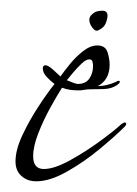

<svg xmlns="http://www.w3.org/2000/svg" viewBox="-20 -330 256 359"><path d="M48 9Q31 9 20 -1Q9 -11 9 -28Q9 -50 22 -77.5Q35 -105 52 -131Q69 -157 82 -173Q75 -178 67.5 -186Q60 -194 60 -202Q60 -208 65 -208Q70 -208 79.5 -199.5Q89 -191 93 -187Q100 -197 111 -210.5Q122 -224 135.5 -234.5Q149 -245 162 -245Q177 -245 181 -232.5Q185 -220 185 -209Q185 -181 163 -169Q179 -169 197 -177Q199 -179 202 -179Q204 -179 204 -177Q204 -175 202.5 -174Q201 -173 199 -171Q189 -164 174 -163.5Q159 -163 147 -163Q143 -163 137.5 -162Q132 -161 127 -161Q119 -161 111.5 -162Q104 -163 96 -166Q87 -152 74 -128.5Q61 -105 51.5 -80.5Q42 -56 42 -38Q42 -14 62 -14Q81 -14 109.5 -29.5Q138 -45 165.5 -65Q193 -85 207 -98Q209 -99 210.5 -100Q212 -101 213 -101Q216 -101 216 -98Q216 -96 213 -93Q196 -76 166.5 -51.5Q137 -27 105 -9Q73 9 48 9ZM125 -173Q140 -173 147 -183Q154 -193 154 -207Q154 -210 153 -214.5Q152 -219 147 -219Q141 -219 132.5 -211Q124 -203 116.5 -194Q109 -185 105 -180Q107 -179 115 -176Q123 -173 125 -173ZM163 -273Q158 -271 152.5 -278.5Q147 -286 147 -293Q147 -299 152.5 -303.5Q158 -308 159 -308Q162 -309 165 -309.5Q168 -310 171 -310Q181 -310 181 -301Q181 -296 180 -294Q179 -288 175.5 -282.5Q172 -277 163 -273Z"/></svg>

Font: Sassy Frass
Style: Regular
Weight: 400
Designer: Robert E. Leuschke
Foundry: Robert E. Leuschke
Version: Version 1.010; ttfautohint (v1.8.3)